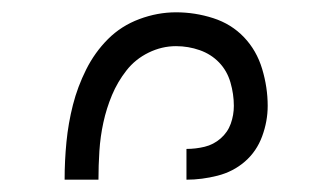

<svg xmlns="http://www.w3.org/2000/svg" viewBox="-20 -800 540 312"><path d="M283 -508V-558Q298 -558 312.5 -561.5Q327 -565 338.5 -575Q350 -585 355 -599Q360 -613 360 -628Q360 -647 354.5 -666Q349 -685 336 -698.5Q323 -712 304.5 -718.5Q286 -725 266 -725Q243 -725 221.5 -714.5Q200 -704 185.5 -685.5Q171 -667 162 -645.5Q153 -624 148 -601Q143 -578 141.5 -554.5Q140 -531 140 -508H85Q85 -539 88 -569.5Q91 -600 98.5 -629.5Q106 -659 120 -687Q134 -715 155.5 -736.5Q177 -758 206.5 -769Q236 -780 266 -780Q297 -780 326.5 -770.5Q356 -761 376.5 -739.5Q397 -718 406 -688Q415 -658 415 -628Q415 -603 406 -578.5Q397 -554 378 -537.5Q359 -521 333.5 -514.5Q308 -508 283 -508Z"/></svg>

Font: Iosevka Light
Style: Regular
Weight: 300
Monospace: yes
Designer: Belleve Invis
Foundry: Belleve Invis
Version: Version 32.5.0; ttfautohint (v1.8.4)